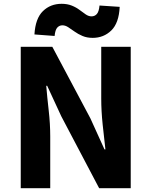

<svg xmlns="http://www.w3.org/2000/svg" viewBox="-20 -989 797 1009"><path d="M89 0V-743H255L455 -367L529 -204H534Q527 -263 519.5 -334.5Q512 -406 512 -472V-743H667V0H501L302 -378L228 -538H223Q228 -478 236 -408Q244 -338 244 -272V0ZM467 -790Q437 -790 413.5 -800Q390 -810 372 -823Q354 -836 338.5 -846Q323 -856 308 -856Q292 -856 281 -844Q270 -832 267 -800L161 -808Q166 -892 205.5 -930.5Q245 -969 304 -969Q334 -969 357.5 -959.5Q381 -950 398.5 -936.5Q416 -923 431 -913Q446 -903 461 -903Q478 -903 489 -915.5Q500 -928 503 -960L609 -953Q605 -868 565 -829Q525 -790 467 -790Z"/></svg>

Font: Noto Sans TC Thin ExtraBold
Style: Regular
Weight: 800
Version: Version 2.004-H2;hotconv 1.0.118;makeotfexe 2.5.65603